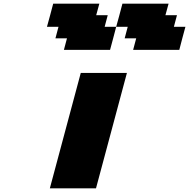

<svg xmlns="http://www.w3.org/2000/svg" viewBox="-20 -1020 1024 1040"><path d="M250 0H500Q527.8 -104 583.7 -312.3Q639.6 -520.5 667.5 -625H417.5Q389.6 -520.5 333.7 -312.3Q277.8 -104 250 0ZM701.2 -750H951.2Q956.5 -770.5 967.5 -812.5Q978.5 -854.5 984.4 -875H921.9L938.5 -937.5H876L893.1 -1000H643.1Q637.7 -979 626.5 -937.3Q615.2 -895.5 609.4 -875H546.9L563.5 -937.5H501L518.1 -1000H268.1Q262.7 -979 251.5 -937.3Q240.2 -895.5 234.4 -875H296.9L280.3 -812.5H342.8L326.2 -750H576.2Q582 -771 593 -812.5Q604 -854 609.4 -875H671.9L655.3 -812.5H717.8Z"/></svg>

Font: Faithful 32x
Style: BoldOblique
Weight: 400
Foundry: Faithful Resource Pack
Version: Version 1.0; January 27, 2023